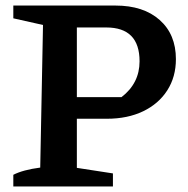

<svg xmlns="http://www.w3.org/2000/svg" viewBox="-20 -672 679 692"><path d="M396 -652Q497 -652 555.5 -600Q614 -548 614 -459Q614 -395 583 -346.5Q552 -298 496 -271Q440 -244 365 -244H257V-67L387 -47V0H28V-42Q63 -60 125 -68L135 -582L28 -606V-652ZM363 -573H257V-322H418Q483 -372 483 -451Q483 -573 363 -573Z"/></svg>

Font: Piazzolla SemiBold
Style: Regular
Weight: 600
Designer: Juan Pablo del Peral
Foundry: Huerta Tipografica
Version: Version 1.330